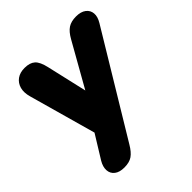

<svg xmlns="http://www.w3.org/2000/svg" viewBox="-191 -626 939 939"><g transform="rotate(-45 279.0 -156.0)"><path d="M130 189Q97 189 78.5 174.5Q60 160 58.5 136Q57 112 73 85L168 -69L158 3L50 -383Q40 -418 47.5 -444.5Q55 -471 76 -486Q97 -501 129 -501Q165 -501 184 -484Q203 -467 213 -422L271 -170H237L389 -439Q408 -473 429.5 -487Q451 -501 485 -501Q518 -501 537 -486.5Q556 -472 558 -448.5Q560 -425 543 -397L227 126Q207 160 186 174.5Q165 189 130 189Z"/></g></svg>

Font: Nunito ExtraLight Black
Style: Italic
Weight: 900
Italic angle: -9°
Version: Version 3.602